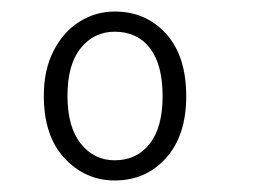

<svg xmlns="http://www.w3.org/2000/svg" viewBox="-20 -714 454 333"><path d="M56 -548Q56 -593 73 -626Q90 -659 118 -676.5Q146 -694 179 -694Q233 -694 268 -655.5Q303 -617 303 -547Q303 -479 268 -440Q233 -401 179 -401Q128 -401 92 -439.5Q56 -478 56 -548ZM262 -547Q262 -602 240 -630.5Q218 -659 179 -659Q143 -659 120 -630.5Q97 -602 97 -548Q97 -494 120 -465Q143 -436 179 -436Q217 -436 239.5 -464.5Q262 -493 262 -547Z"/></svg>

Font: Fira Sans Extra Condensed ExtraLight
Style: Regular
Weight: 275
Width: 1
Designer: Carrois Corporate & Edenspiekermann AG
Foundry: Carrois Corporate GbR & Edenspiekermann AG
Version: Version 4.203